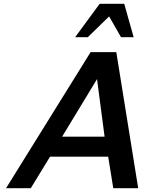

<svg xmlns="http://www.w3.org/2000/svg" viewBox="-20 -997 763 1017"><path d="M688 -800 638 -977H508L378 -800H445L558 -910L621 -800ZM712 0 596 -721H460L12 0H143L245 -167H553L580 0ZM534 -273H309L494 -578Z"/></svg>

Font: Perun SemiBold Italic
Style: Regular
Weight: 400
Italic angle: -12°
Foundry: Copyright (c) Stefan Peev, Context Ltd, 2016
Version: Version 1.026